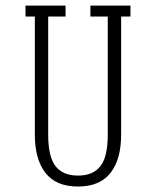

<svg xmlns="http://www.w3.org/2000/svg" viewBox="-20 -662 570 702"><path d="M73.2 -601.6V-641.6H219.7V-601.6H156.2V-169.4Q156.2 -88.9 183.1 -54.4Q210 -20 265.1 -20Q320.3 -20 347.2 -54.4Q374 -88.9 374 -169.4V-601.6H310.5V-641.6H457V-601.6H422.9V-169.4Q422.9 -79.6 384 -29.8Q345.2 20 265.1 20Q185.1 20 146.2 -29.8Q107.4 -79.6 107.4 -169.4V-601.6Z"/></svg>

Font: AzarMehrMonospaced
Style: SerifRegular
Weight: 1
Designer: Amin Abedi
Version: Version 1.00